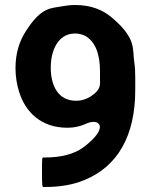

<svg xmlns="http://www.w3.org/2000/svg" viewBox="-20 -741 613 768"><path d="M314 -152C276 -124 223 -111 158 -111H153C148 -111 148 -106 148 -52C148 2 149 7 154 7H159C220 7 273 -2 318 -21C450 -75 521 -197 521 -381V-431C521 -453 520 -473 517 -493C509 -545 527 -587 427 -671C391 -702 343 -721 281 -721C263 -721 245 -719 229 -716C185 -707 146 -716 82 -614C57 -575 42 -527 42 -469C42 -435 47 -404 56 -375C81 -293 144 -230 250 -230C278 -230 302 -236 324 -246C378 -271 420 -232 314 -152ZM183 -471C183 -539 212 -607 280 -607C294 -607 307 -604 320 -598C362 -575 380 -523 380 -456V-427C380 -401 385 -384 344 -356C327 -345 307 -338 284 -338C212 -338 183 -399 183 -471Z"/></svg>

Font: Asimov Print
Style: A
Weight: 500
Designer: Google
Version: Version 2.000980: 2014